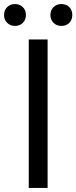

<svg xmlns="http://www.w3.org/2000/svg" viewBox="-42 -928 377 948"><path d="M-22 -854Q-22 -878 -6.5 -893Q9 -908 32 -908Q55 -908 70.5 -893Q86 -878 86 -854Q86 -830 70.5 -815Q55 -800 32 -800Q9 -800 -6.5 -815Q-22 -830 -22 -854ZM207 -854Q207 -878 222.5 -893Q238 -908 261 -908Q285 -908 300 -893Q315 -878 315 -854Q315 -830 300 -815Q285 -800 261 -800Q238 -800 222.5 -815Q207 -830 207 -854ZM100 -733H193V0H100Z"/></svg>

Font: Noto Sans SC
Style: Regular
Weight: 400
Designer: Ryoko NISHIZUKA ____ (kana & ideographs); Paul D. Hunt (Latin, Greek & Cyrillic); Wenlong ZHANG ___ (bopomofo); Sandoll 
Foundry: Adobe Systems Incorporated
Version: Version 1.004